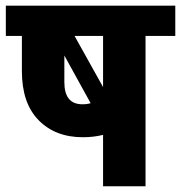

<svg xmlns="http://www.w3.org/2000/svg" viewBox="-35 -651 632 671"><path d="M252.9 -286.6Q271 -286.6 281.7 -290.5L189.9 -457V-363.8Q189.9 -286.6 252.9 -286.6ZM325.2 -525.4H225.6L325.2 -346.7ZM325.2 0V-179.7Q292.5 -171.4 254.9 -171.4Q158.2 -171.4 99.9 -231Q41.5 -290.5 41.5 -402.3V-525.4H-14.6V-631.3H577.6V-525.4H473.6V0Z"/></svg>

Font: Yantramanav Black
Style: Regular
Weight: 900
Version: Version 1.001;PS 1.0;hotconv 1.0.72;makeotf.lib2.5.5900; ttf